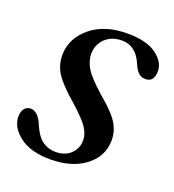

<svg xmlns="http://www.w3.org/2000/svg" viewBox="-94 -518 546 601"><g transform="rotate(20 179.0 -217.5)"><path d="M145 -19Q176.5 -19 195.5 -37.2Q214.5 -55.5 214.5 -82Q215 -102.5 200.8 -124Q186.5 -145.5 145.5 -182Q97 -223.5 78.8 -252Q60.5 -280.5 62 -317Q64.5 -370 110.2 -407.2Q156 -444.5 231 -444.5Q294.5 -444.5 327.2 -421Q360 -397.5 360.5 -366.5Q360.5 -329.5 331.5 -329.5Q318.5 -329.5 308.5 -338.2Q298.5 -347 289 -370.5Q267 -418 222.5 -418Q188.5 -418 167.2 -397.8Q146 -377.5 145.5 -346.5Q145.5 -323 159.5 -299.2Q173.5 -275.5 220 -234.5Q270 -193 285.5 -164.2Q301 -135.5 298 -103Q293.5 -54 250 -22.8Q206.5 8.5 137 8.5Q71.5 8.5 34.8 -20Q-2 -48.5 -1.5 -84Q-1.5 -100 6 -110Q13.5 -120 27 -120Q52.5 -120 69 -77.5Q83 -45.5 102 -32.2Q121 -19 145 -19Z"/></g></svg>

Font: Fraunces 144pt Soft
Style: Italic
Weight: 400
Italic angle: -16°
Version: Version 1.000;[b76b70a41]